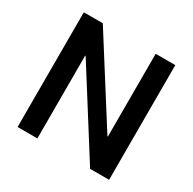

<svg xmlns="http://www.w3.org/2000/svg" viewBox="-156 -866 1029 1025"><g transform="rotate(30 358.5 -353.5)"><path d="M641 0H524L202 -510H199V0H77V-707H194L517 -197H520V-707H641Z"/></g></svg>

Font: Asta Sans
Style: Bold
Weight: 700
Designer: 42dot
Version: Version 1.000